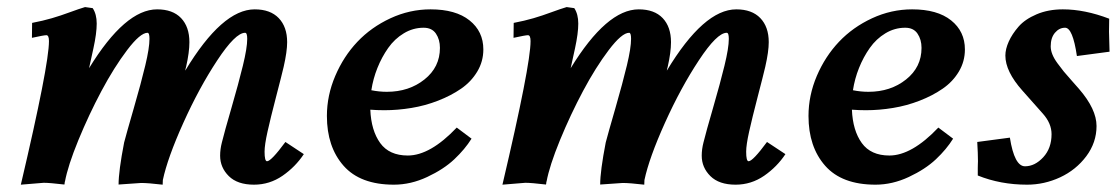

<svg xmlns="http://www.w3.org/2000/svg" viewBox="-20 -517 3141 540"><path d="M696.3 -490.7Q740.2 -490.7 763.9 -466.1Q787.6 -441.4 787.6 -398.4Q787.6 -372.1 777.8 -329.1Q772 -304.2 756.3 -244.1Q740.7 -184.1 732.4 -146.7Q724.1 -109.4 724.1 -90.3Q724.1 -63.5 731 -63.5Q742.7 -63.5 782.7 -117.7L834.5 -83.5Q811 -47.9 774.7 -22.7Q738.3 2.4 694.3 2.4Q647.9 2.4 623.5 -21.7Q599.1 -45.9 599.1 -79.1Q599.1 -97.2 604 -116.2Q611.3 -146 631.1 -214.1Q650.9 -282.2 663.1 -332.3Q675.3 -382.3 675.3 -407.7Q675.3 -424.8 669.4 -424.8Q642.1 -424.8 591.1 -347.4Q540 -270 495.6 -171.4Q451.2 -72.8 438 -10.7Q437.5 -6.3 437.5 2.4Q396.5 -2.4 377 -2.4L313.5 2Q313.5 -35.6 329.1 -116.2Q335.4 -140.6 356.2 -212.4Q377 -284.2 388.7 -333.3Q400.4 -382.3 400.4 -407.7Q400.4 -424.8 395 -424.8Q374.5 -424.8 337.6 -376.2Q300.8 -327.6 265.4 -261.2Q230 -194.8 200.4 -122.8Q170.9 -50.8 162.6 -5.9H162.1Q162.1 -4.4 161.9 -2Q161.6 0.5 161.1 2Q119.6 -2.9 103 -2.9L38.6 2.4Q117.7 -334 117.7 -401.4Q117.7 -418 110.4 -418Q103.5 -418 69.8 -410.6L70.3 -452.6Q101.1 -458.5 126 -465.8Q150.9 -473.1 176.8 -482.7Q202.6 -492.2 219.2 -497.1L240.7 -494.1Q252 -477.1 252 -450.7Q252 -423.3 242.7 -380.9Q234.9 -343.8 230.5 -325.2Q332 -490.7 421.9 -490.7Q465.8 -490.7 489.3 -466.1Q512.7 -441.4 512.7 -398.4Q512.7 -370.1 503.4 -329.1Q501.5 -322.8 501 -318.4Q605 -490.7 696.3 -490.7Z M1264.6 -158.2 1306.2 -127Q1287.6 -97.2 1257.8 -69.1Q1228 -41 1181.6 -19.3Q1135.3 2.4 1087.9 2.4Q993.2 2.4 946.3 -50.8Q899.4 -104 899.4 -190.9Q899.4 -248.5 922.9 -303.5Q946.3 -358.4 985.1 -399.4Q1023.9 -440.4 1078.1 -465.6Q1132.3 -490.7 1190.9 -490.7Q1261.7 -490.7 1300.5 -459.7Q1339.4 -428.7 1339.4 -377.9Q1339.4 -344.2 1322.3 -315.7Q1305.2 -287.1 1276.9 -267.6Q1248.5 -248 1212.2 -233.9Q1175.8 -219.7 1137.2 -213.4Q1098.6 -207 1061 -207Q1041 -207 1021.5 -208.5Q1023.9 -149.9 1049.3 -114.7Q1074.7 -79.6 1127 -79.6Q1189.9 -79.6 1264.6 -158.2ZM1171.4 -439Q1141.6 -439 1115.7 -423.3Q1089.8 -407.7 1071.8 -382.1Q1053.7 -356.4 1041.5 -325.9Q1029.3 -295.4 1024.4 -263.2Q1046.4 -258.8 1067.9 -258.8Q1130.4 -258.8 1173.8 -293.5Q1217.3 -328.1 1217.3 -382.3Q1217.3 -405.8 1206.1 -422.4Q1194.8 -439 1171.4 -439Z M2050.8 -490.7Q2094.7 -490.7 2118.4 -466.1Q2142.1 -441.4 2142.1 -398.4Q2142.1 -372.1 2132.3 -329.1Q2126.5 -304.2 2110.8 -244.1Q2095.2 -184.1 2086.9 -146.7Q2078.6 -109.4 2078.6 -90.3Q2078.6 -63.5 2085.4 -63.5Q2097.2 -63.5 2137.2 -117.7L2189 -83.5Q2165.5 -47.9 2129.2 -22.7Q2092.8 2.4 2048.8 2.4Q2002.4 2.4 1978 -21.7Q1953.6 -45.9 1953.6 -79.1Q1953.6 -97.2 1958.5 -116.2Q1965.8 -146 1985.6 -214.1Q2005.4 -282.2 2017.6 -332.3Q2029.8 -382.3 2029.8 -407.7Q2029.8 -424.8 2023.9 -424.8Q1996.6 -424.8 1945.6 -347.4Q1894.5 -270 1850.1 -171.4Q1805.7 -72.8 1792.5 -10.7Q1792 -6.3 1792 2.4Q1751 -2.4 1731.4 -2.4L1668 2Q1668 -35.6 1683.6 -116.2Q1689.9 -140.6 1710.7 -212.4Q1731.4 -284.2 1743.2 -333.3Q1754.9 -382.3 1754.9 -407.7Q1754.9 -424.8 1749.5 -424.8Q1729 -424.8 1692.1 -376.2Q1655.3 -327.6 1619.9 -261.2Q1584.5 -194.8 1554.9 -122.8Q1525.4 -50.8 1517.1 -5.9H1516.6Q1516.6 -4.4 1516.4 -2Q1516.1 0.5 1515.6 2Q1474.1 -2.9 1457.5 -2.9L1393.1 2.4Q1472.2 -334 1472.2 -401.4Q1472.2 -418 1464.8 -418Q1458 -418 1424.3 -410.6L1424.8 -452.6Q1455.6 -458.5 1480.5 -465.8Q1505.4 -473.1 1531.2 -482.7Q1557.1 -492.2 1573.7 -497.1L1595.2 -494.1Q1606.4 -477.1 1606.4 -450.7Q1606.4 -423.3 1597.2 -380.9Q1589.4 -343.8 1585 -325.2Q1686.5 -490.7 1776.4 -490.7Q1820.3 -490.7 1843.8 -466.1Q1867.2 -441.4 1867.2 -398.4Q1867.2 -370.1 1857.9 -329.1Q1856 -322.8 1855.5 -318.4Q1959.5 -490.7 2050.8 -490.7Z M2619.1 -158.2 2660.6 -127Q2642.1 -97.2 2612.3 -69.1Q2582.5 -41 2536.1 -19.3Q2489.7 2.4 2442.4 2.4Q2347.7 2.4 2300.8 -50.8Q2253.9 -104 2253.9 -190.9Q2253.9 -248.5 2277.3 -303.5Q2300.8 -358.4 2339.6 -399.4Q2378.4 -440.4 2432.6 -465.6Q2486.8 -490.7 2545.4 -490.7Q2616.2 -490.7 2655 -459.7Q2693.8 -428.7 2693.8 -377.9Q2693.8 -344.2 2676.8 -315.7Q2659.7 -287.1 2631.3 -267.6Q2603 -248 2566.7 -233.9Q2530.3 -219.7 2491.7 -213.4Q2453.1 -207 2415.5 -207Q2395.5 -207 2376 -208.5Q2378.4 -149.9 2403.8 -114.7Q2429.2 -79.6 2481.4 -79.6Q2544.4 -79.6 2619.1 -158.2ZM2525.9 -439Q2496.1 -439 2470.2 -423.3Q2444.3 -407.7 2426.3 -382.1Q2408.2 -356.4 2396 -325.9Q2383.8 -295.4 2378.9 -263.2Q2400.9 -258.8 2422.4 -258.8Q2484.9 -258.8 2528.3 -293.5Q2571.8 -328.1 2571.8 -382.3Q2571.8 -405.8 2560.5 -422.4Q2549.3 -439 2525.9 -439Z M2862.8 -49.3Q2890.6 -49.3 2914.1 -74.7Q2937.5 -100.1 2937.5 -139.6Q2937.5 -169.9 2913.1 -197.3Q2910.6 -199.7 2855.5 -262.2Q2807.6 -315.9 2807.6 -360.8Q2807.6 -378.9 2817.1 -400.1Q2826.7 -421.4 2844.7 -442.1Q2862.8 -462.9 2895.5 -476.8Q2928.2 -490.7 2969.2 -490.7Q3030.8 -490.7 3099.6 -464.4Q3099.1 -454.1 3099.1 -427.7Q3099.1 -422.9 3100.6 -371.6L3008.8 -359.4Q2997.1 -439 2975.6 -439Q2959 -439 2947 -424.8Q2935.1 -410.6 2935.1 -386.7Q2935.1 -376 2939.7 -364.3Q2944.3 -352.5 2954.3 -338.9Q2964.4 -325.2 2971.9 -315.9Q2979.5 -306.6 2994.4 -290Q3009.3 -273.4 3014.6 -267.1Q3064 -210 3064 -162.6Q3064 -116.2 3035.2 -77.6Q3006.3 -39.1 2961.7 -18.3Q2917 2.4 2868.7 2.4Q2793.9 2.4 2730 -23.4V-44.4Q2730 -47.9 2730.2 -54.2Q2730.5 -60.5 2730.5 -63.5Q2730.5 -85.4 2728.5 -117.7L2820.3 -129.9Q2833 -49.3 2862.8 -49.3Z"/></svg>

Font: Flanker
Style: Bold Italic
Weight: 700
Italic angle: -12°
Designer: Flanker
Version: Version 2.000